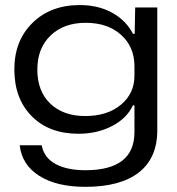

<svg xmlns="http://www.w3.org/2000/svg" viewBox="-20 -554 694 751"><path d="M314 176.8Q200.7 176.8 133.1 133.5Q65.4 90.3 57.1 14.2H143.1Q151.9 62.5 196.8 87.2Q241.7 111.8 314 111.8Q505.9 111.8 505.9 -37.1V-142.1H500Q476.1 -90.8 418 -60.8Q359.9 -30.8 287.1 -30.8Q171.9 -30.8 104 -99.6Q36.1 -168.5 36.1 -282.2Q36.1 -395 107.2 -464.6Q178.2 -534.2 292 -534.2Q364.7 -534.2 419.2 -503.9Q473.6 -473.6 500 -421.9H506.8L508.8 -524.9H595.2V-43.9Q595.2 64 523.2 120.4Q451.2 176.8 314 176.8ZM126 -282.2Q126 -196.8 177 -148.4Q228 -100.1 313 -100.1Q399.9 -100.1 452.9 -144.3Q505.9 -188.5 505.9 -257.8V-294.9Q505.9 -370.6 453.6 -417.7Q401.4 -464.8 314.9 -464.8Q229.5 -464.8 177.7 -415Q126 -365.2 126 -282.2Z"/></svg>

Font: Lumene Sans Expanded
Style: Regular
Weight: 400
Width: 7
Designer: Deni Anggara
Version: Version 1.003;Glyphs 3.1.2 (3151)